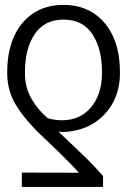

<svg xmlns="http://www.w3.org/2000/svg" viewBox="-20 -573 514 777"><path d="M397 183.6H68.4V125.5L298.8 126Q284.2 108.9 262 86.2Q239.7 63.5 214.8 39.3Q189.9 15.1 167.5 -5.9Q94.7 -72.3 52 -136Q9.3 -199.7 9.3 -275.4V-283.2Q9.3 -364.3 36.6 -425Q64 -485.8 115 -519.5Q166 -553.2 236.8 -553.2Q307.6 -553.2 358.9 -519.5Q410.2 -485.8 437.7 -425Q465.3 -364.3 465.3 -283.2V-274.9Q465.3 -212.4 439 -161.1Q412.6 -109.9 363.8 -77.4Q314.9 -44.9 248.5 -39.6Q238.8 -38.6 232.2 -38.8Q225.6 -39.1 216.3 -40.5Q259.8 1 307.9 46.6Q356 92.3 397 139.2ZM392.6 -274.9V-283.2Q392.6 -376.5 353.5 -435.1Q314.5 -493.7 236.8 -493.7Q160.2 -493.7 120.6 -435.1Q81.1 -376.5 81.1 -283.2V-275.4Q81.1 -219.2 106.9 -174.1Q132.8 -128.9 172.9 -94.7Q201.7 -86.4 230 -86.4Q283.2 -86.4 319.3 -112.1Q355.5 -137.7 374 -180.4Q392.6 -223.1 392.6 -274.9Z"/></svg>

Font: Inter Display Light
Style: Regular
Weight: 300
Designer: Rasmus Andersson
Foundry: rsms
Version: Version 4.000;git-a52131595